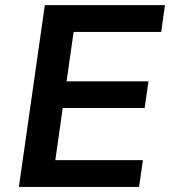

<svg xmlns="http://www.w3.org/2000/svg" viewBox="-20 -739 672 759"><path d="M529.8 0 544.9 -106H198.7L228 -312H551.8L566.9 -417.5H243.2L271 -612.8H617.2L632.3 -718.8H157.2L54.7 0Z"/></svg>

Font: Winston SemiBold
Style: Italic
Weight: 600
Italic angle: -8.13011°
Designer: Vernon Adams, Kim Jin-seong, David Berlow, Cristiano Sobral
Foundry: The Winston Project Authors
Version: Version 3.004